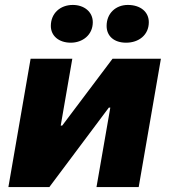

<svg xmlns="http://www.w3.org/2000/svg" viewBox="-20 -758 686 778"><path d="M14 0H180L421 -322H427L371 0H542L632 -520H436L232 -249H226L273 -520H104ZM267 -585C314 -585 356 -616 356 -668C356 -710 321 -738 275 -738C224 -738 186 -704 186 -653C186 -613 218 -585 267 -585ZM491 -585C542 -585 583 -616 583 -668C583 -710 549 -738 498 -738C449 -738 412 -704 412 -653C412 -612 442 -585 491 -585Z"/></svg>

Font: Fixel Display 20240404 ExBold
Style: Italic
Weight: 800
Italic angle: -10°
Designer: AlfaBravo + MacPaw
Foundry: Kyrylo Tkachov, Marchela Mozhyna, Serhii Makarenko, Maria Weinstein, Zakhar Kryvoshyya
Version: Version 1.211;Glyphs 3.2 (3225)